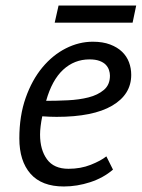

<svg xmlns="http://www.w3.org/2000/svg" viewBox="-20 -663 513 695"><path d="M389 -49Q354 -19 306.5 -3.5Q259 12 211 12Q131 12 90.5 -34Q50 -80 50 -162Q50 -244 73 -309Q96 -374 133.5 -419Q171 -464 218.5 -488Q266 -512 316 -512Q352 -512 378.5 -502Q405 -492 422 -475.5Q439 -459 447 -437.5Q455 -416 455 -392Q455 -321 386 -280.5Q317 -240 185 -240Q173 -240 160 -240.5Q147 -241 133 -242Q129 -223 127 -206Q125 -189 125 -176Q125 -121 150 -86.5Q175 -52 228 -52Q272 -52 308.5 -66.5Q345 -81 365 -97ZM304 -448Q249 -448 208.5 -410.5Q168 -373 147 -298Q185 -298 226 -300Q267 -302 300.5 -310.5Q334 -319 356 -337.5Q378 -356 378 -389Q378 -399 374.5 -409.5Q371 -420 363 -428.5Q355 -437 340.5 -442.5Q326 -448 304 -448ZM192 -643H473L460 -581H178Z"/></svg>

Font: PT Sans
Style: Italic
Weight: 400
Italic angle: -12°
Designer: A.Korolkova, O.Umpeleva, V.Yefimov
Foundry: ParaType Ltd
Version: Version 2.003W OFL